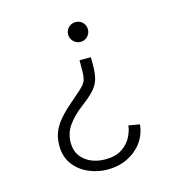

<svg xmlns="http://www.w3.org/2000/svg" viewBox="-103 -604 839 881"><g transform="rotate(-15 316.0 -164.0)"><path d="M302 182Q257 182 214 164Q171 146 143 109.5Q115 73 115 19Q115 -22 129.5 -53Q144 -84 172 -113.5Q200 -143 242 -178Q272 -203 285.5 -218Q299 -233 302.5 -249.5Q306 -266 306 -292V-336H360V-296Q360 -259 352.5 -232.5Q345 -206 324 -183Q303 -160 264 -131Q219 -97 194 -61Q169 -25 169 19Q169 73 207.5 103.5Q246 134 304 134Q353 134 383 114Q413 94 428 65Q443 36 445 11L498 20Q493 68 466 104.5Q439 141 396.5 161.5Q354 182 302 182ZM333 -416Q314 -416 300 -430Q286 -444 286 -463Q286 -483 300 -496.5Q314 -510 333 -510Q353 -510 366.5 -496.5Q380 -483 380 -463Q380 -444 366.5 -430Q353 -416 333 -416Z"/></g></svg>

Font: Atkinson Hyperlegible Mono ExtraLight
Style: Regular
Weight: 200
Monospace: yes
Designer: Elliott Scott, Megan Eiswerth, Linus Boman, Theodore Petrosky, Letters from Sweden
Foundry: Applied Design Works, Letters from Sweden
Version: Version 2.001